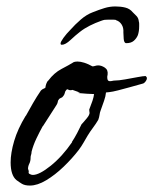

<svg xmlns="http://www.w3.org/2000/svg" viewBox="-20 -577 476 596"><path d="M338 -557Q355 -557 369 -553.5Q383 -550 392 -539Q397 -534 403.5 -527.5Q410 -521 411 -510Q412 -507 412 -503.5Q412 -500 412 -495Q412 -480 408 -468Q404 -458 395.5 -450.5Q387 -443 372 -443Q365 -443 364 -456.5Q363 -470 363 -476Q364 -491 357.5 -501Q351 -511 341 -514Q340 -516 331 -516Q322 -516 317 -516Q309 -516 305 -515.5Q301 -515 293 -512Q276 -506 259 -497.5Q242 -489 228 -478Q215 -468 199 -453Q183 -438 172 -438Q168 -438 168 -442Q168 -447 177 -459.5Q186 -472 198 -484Q213 -501 231 -516.5Q249 -532 268 -539Q288 -547 304.5 -552Q321 -557 338 -557ZM73 -1Q57 -1 48 -6.5Q39 -12 31 -18Q13 -33 13 -73Q13 -102 24 -139.5Q35 -177 60 -218V-217Q71 -237 82.5 -257Q94 -277 107 -296Q111 -300 115 -301.5Q119 -303 121 -305Q121 -309 123.5 -316.5Q126 -324 130 -327Q148 -351 171 -363Q194 -375 207 -383H206Q212 -386 220 -386Q240 -386 267 -371Q271 -371 275.5 -372.5Q280 -374 285 -374Q295 -374 305.5 -367Q316 -360 314 -345Q313 -342 313 -340Q313 -338 313 -336Q313 -325 321 -325Q325 -325 329 -326Q333 -327 337 -327Q348 -327 368 -330.5Q388 -334 406.5 -337.5Q425 -341 432 -341Q436 -338 436 -334Q436 -330 432.5 -325Q429 -320 425 -318Q425 -318 412.5 -314.5Q400 -311 382 -306Q364 -301 346.5 -296.5Q329 -292 319 -291L309 -290Q308 -278 303 -264Q298 -250 292 -233Q290 -228 289 -220.5Q288 -213 285 -205Q278 -193 269 -181Q260 -169 252 -156Q246 -146 239.5 -134.5Q233 -123 224 -111Q204 -85 177.5 -59.5Q151 -34 123.5 -17.5Q96 -1 73 -1ZM82 -34Q102 -34 137.5 -62.5Q173 -91 204 -136H203Q211 -148 219.5 -164Q228 -180 233 -191Q233 -191 238.5 -197Q244 -203 250 -210.5Q256 -218 257 -222Q258 -224 258 -227Q258 -229 257.5 -230.5Q257 -232 257 -236V-237Q263 -252 267 -264Q271 -276 272 -285Q265 -285 250 -286Q235 -287 225.5 -288Q216 -289 225 -289H228Q228 -290 219 -293Q210 -296 205 -298Q202 -297 199 -297Q194 -297 191.5 -299Q189 -301 186 -298Q182 -294 181 -288Q180 -282 173 -275L172 -274Q172 -275 167 -272Q162 -269 163 -269L162 -267Q160 -266 159.5 -261.5Q159 -257 156 -252Q146 -236 134.5 -218.5Q123 -201 113 -185V-186Q103 -168 93 -147Q83 -126 78 -106Q78 -101 76.5 -96.5Q75 -92 75 -89V-88Q75 -77 71 -69Q67 -61 67 -53Q70 -46 69 -42.5Q68 -39 72 -37Q77 -34 82 -34Z"/></svg>

Font: Vujahday Script
Style: Regular
Weight: 400
Designer: Robert E. Leuschke
Foundry: Robert E. Leuschke
Version: Version 1.010; ttfautohint (v1.8.3)